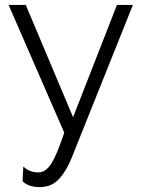

<svg xmlns="http://www.w3.org/2000/svg" viewBox="-20 -541 582 783"><path d="M75 138Q90 152 105 157Q120 162 137 162Q150 162 162.5 154.5Q175 147 187.5 128.5Q200 110 213 79Q226 48 242 0L15 -521H85L278 -63L457 -521H522L279 86Q264 125 248.5 151Q233 177 216.5 193Q200 209 181.5 215.5Q163 222 141 222Q96 222 72 198Z"/></svg>

Font: Boldmen
Style: Regular
Weight: 400
Designer: Matt McInerney, Pablo Impallari, Rodrigo Fuenzalida
Foundry: LIVING CONCEPT
Version: Version 1.000